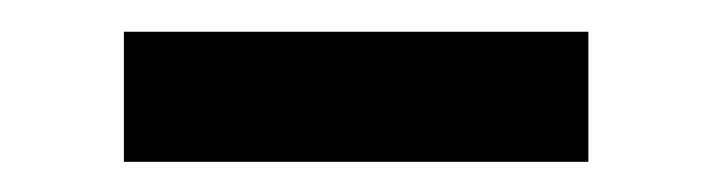

<svg xmlns="http://www.w3.org/2000/svg" viewBox="-20 -378 460 124"><path d="M360 -273.5H60V-357.5H360Z"/></svg>

Font: Hauora SemiBold
Style: Regular
Weight: 600
Designer: Wayne Shih
Foundry: WCYS
Version: Version 1.001